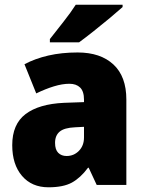

<svg xmlns="http://www.w3.org/2000/svg" viewBox="-20 -837 616 816"><path d="M310 -614Q407 -614 462 -563Q517 -512 517 -414V-51H391L357 -124H354Q322 -81 285.5 -61Q249 -41 186 -41Q115 -41 73.5 -89.5Q32 -138 32 -220Q32 -309 88.5 -352Q145 -395 252 -400L337 -403V-413Q337 -449 320.5 -465Q304 -481 275 -481Q245 -481 209 -470Q173 -459 134 -440L84 -564Q129 -588 185.5 -601Q242 -614 310 -614ZM299 -296Q253 -294 233.5 -277.5Q214 -261 214 -230Q214 -201 227.5 -187.5Q241 -174 263 -174Q294 -174 315.5 -196Q337 -218 337 -253V-298ZM501 -807Q481 -789 447.5 -761Q414 -733 378 -704.5Q342 -676 316 -657H192V-671Q217 -703 249 -743.5Q281 -784 302 -817H501Z"/></svg>

Font: Noto Sans Tamil UI SemiCondensed Black
Style: Regular
Weight: 900
Width: 4
Designer: Jelle Bosma - Monotype Design Team
Foundry: Monotype Imaging Inc.
Version: Version 2.004; ttfautohint (v1.8.4.7-5d5b)